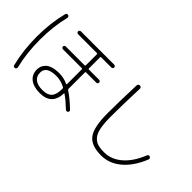

<svg xmlns="http://www.w3.org/2000/svg" viewBox="-26 -1386 2053 2053"><g transform="rotate(45 1000.0 -359.5)"><path d="M550.8 -211.9Q399.4 -211.9 400.4 -114.3Q400.4 -58.6 438.5 -28.8Q476.6 1 549.8 1Q624 1 657.7 -35.2Q691.4 -71.3 691.4 -151.4V-164.1Q691.4 -173.8 683.6 -176.8Q618.2 -211.9 550.8 -211.9ZM552.7 43.9Q458 43.9 405.3 2.4Q352.5 -39.1 352.5 -114.3Q352.5 -140.6 361.3 -162.6Q370.1 -184.6 390.6 -206.5Q411.1 -228.5 452.6 -241.7Q494.1 -254.9 552.7 -254.9Q618.2 -254.9 682.6 -225.6Q690.4 -221.7 691.4 -231.4V-455.1Q691.4 -462.9 682.6 -462.9H398.4Q389.6 -462.9 382.8 -469.2Q376 -475.6 376 -484.9Q376 -494.1 382.3 -500Q388.7 -505.9 398.4 -505.9H682.6Q690.4 -505.9 691.4 -513.7V-681.6Q691.4 -690.4 682.6 -691.4H398.4Q389.6 -691.4 382.8 -697.8Q376 -704.1 376 -712.9Q376 -721.7 382.3 -728Q388.7 -734.4 398.4 -734.4H901.4Q910.2 -734.4 916.5 -728Q922.9 -721.7 922.9 -712.9Q922.9 -704.1 916.5 -697.8Q910.2 -691.4 901.4 -691.4H746.1Q738.3 -691.4 738.3 -681.6V-513.7Q738.3 -505.9 746.1 -505.9H902.3Q911.1 -505.9 917 -500Q922.9 -494.1 922.9 -484.9Q922.9 -475.6 917 -469.2Q911.1 -462.9 902.3 -462.9H746.1Q738.3 -462.9 738.3 -455.1V-206.1Q738.3 -198.2 745.1 -193.4Q817.4 -146.5 907.2 -60.5Q923.8 -43.9 908.2 -29.3Q892.6 -13.7 875 -30.3Q802.7 -99.6 744.1 -139.6Q738.3 -143.6 738.3 -134.8Q731.4 43.9 552.7 43.9ZM175.8 42Q152.3 44.9 148.4 24.4Q103.5 -155.3 103 -359.9Q102.5 -564.5 148.4 -744.1Q153.3 -765.6 175.8 -761.7Q184.6 -760.7 189.9 -752.4Q195.3 -744.1 193.4 -735.4Q150.4 -562.5 150.4 -360.4Q150.4 -158.2 193.4 14.6Q195.3 23.4 189.9 32.2Q184.6 41 175.8 42Z M1488.3 51.8Q1335.9 51.8 1276.9 -28.3Q1217.8 -108.4 1217.8 -315.4Q1217.8 -487.3 1227.5 -747.1Q1229.5 -771.5 1253.9 -771.5Q1263.7 -771.5 1271 -764.2Q1278.3 -756.8 1277.3 -746.1Q1268.6 -513.7 1267.6 -315.4Q1267.6 -214.8 1280.3 -150.9Q1293 -86.9 1321.8 -52.7Q1350.6 -18.6 1388.7 -6.8Q1426.8 4.9 1488.3 4.9Q1595.7 4.9 1686 -73.2Q1776.4 -151.4 1834 -295.9Q1837.9 -304.7 1846.7 -309.1Q1855.5 -313.5 1864.3 -309.1Q1873 -304.7 1877.4 -295.9Q1881.8 -287.1 1877.9 -278.3Q1814.5 -120.1 1712.9 -34.2Q1611.3 51.8 1488.3 51.8Z"/></g></svg>

Font: Rounded Mgen+ 1m light
Style: Regular
Weight: 200
Designer: [Source Han Sans]
Ryoko NISHIZUKA  (kana & ideographs); Paul D. Hunt (Latin, Greek & Cyrillic); Wenlong ZHANG  (bopomofo
Version: Version 1.059.20150602